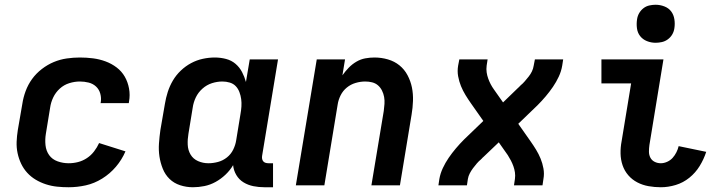

<svg xmlns="http://www.w3.org/2000/svg" viewBox="-20 -780 3040 808"><path d="M269 8Q244 8 220 5.5Q196 3 173 -4.5Q150 -12 130 -24Q110 -36 94.5 -53Q79 -70 69 -91Q59 -112 54 -135.5Q49 -159 50 -183.5Q51 -208 55 -233L74 -343Q78 -370 88 -397Q98 -424 115 -447.5Q132 -471 156 -489.5Q180 -508 206.5 -519Q233 -530 261 -534Q289 -538 316 -538Q344 -538 371.5 -534.5Q399 -531 424.5 -521.5Q450 -512 471 -496Q492 -480 505 -457.5Q518 -435 523 -407.5Q528 -380 523 -353Q523 -351 522.5 -349.5Q522 -348 522 -346H403Q403 -347 403.5 -347.5Q404 -348 404 -349Q407 -368 402 -386Q397 -404 384 -416Q371 -428 353 -432.5Q335 -437 316 -437Q294 -437 271.5 -430Q249 -423 231.5 -407Q214 -391 204 -370Q194 -349 191 -327L173 -217Q169 -193 171.5 -169Q174 -145 187 -127Q200 -109 222.5 -101Q245 -93 269 -93Q289 -93 308.5 -98Q328 -103 345.5 -114.5Q363 -126 376 -143Q389 -160 397 -178L508 -143Q493 -108 468 -78.5Q443 -49 410 -28.5Q377 -8 341 0Q305 8 269 8Z M792 8Q764 8 738 -0.5Q712 -9 693.5 -27Q675 -45 665 -70Q655 -95 651 -121.5Q647 -148 649 -176.5Q651 -205 655 -233L674 -343Q678 -368 686 -393Q694 -418 707.5 -441Q721 -464 741 -483Q761 -502 784.5 -514.5Q808 -527 833.5 -532.5Q859 -538 884 -538Q908 -538 931 -532Q954 -526 971 -511.5Q988 -497 998.5 -477Q1009 -457 1015 -435L1031 -530H1150L1083 -124Q1082 -118 1083 -112Q1084 -106 1087.5 -101.5Q1091 -97 1097 -95Q1103 -93 1110 -93H1129V8H1093Q1069 8 1046.5 3.5Q1024 -1 1005 -12.5Q986 -24 974.5 -43.5Q963 -63 961 -85Q948 -63 929 -45Q910 -27 887.5 -14.5Q865 -2 840.5 3Q816 8 792 8ZM857 -93Q877 -93 897.5 -98.5Q918 -104 935 -117.5Q952 -131 961.5 -150.5Q971 -170 974 -190L992 -300Q995 -316 996 -332Q997 -348 995 -363Q993 -378 987.5 -392.5Q982 -407 972 -417.5Q962 -428 947 -432.5Q932 -437 916 -437Q894 -437 872 -430Q850 -423 832 -407Q814 -391 804 -370Q794 -349 791 -327L773 -217Q769 -194 770 -171Q771 -148 782 -129.5Q793 -111 813.5 -102Q834 -93 857 -93Z M1225 0 1313 -530H1432L1421 -463Q1433 -480 1447.5 -495Q1462 -510 1480 -520.5Q1498 -531 1517.5 -534.5Q1537 -538 1556 -538Q1585 -538 1612.5 -530Q1640 -522 1661 -505Q1682 -488 1695 -463.5Q1708 -439 1713.5 -412Q1719 -385 1718 -355.5Q1717 -326 1712 -297L1663 0H1543L1595 -313Q1597 -328 1598 -343Q1599 -358 1596.5 -372Q1594 -386 1587.5 -399Q1581 -412 1570.5 -421Q1560 -430 1546 -433.5Q1532 -437 1517 -437Q1497 -437 1476.5 -431Q1456 -425 1439.5 -411.5Q1423 -398 1413.5 -379Q1404 -360 1401 -340L1345 0Z M1825 0 1829 -27Q1833 -50 1843.5 -72.5Q1854 -95 1868 -115.5Q1882 -136 1898.5 -155.5Q1915 -175 1933 -193L2014 -271L1962 -345Q1950 -362 1939 -380Q1928 -398 1920 -417.5Q1912 -437 1908 -459Q1904 -481 1908 -504L1913 -530H2032L2028 -504Q2026 -489 2028 -475.5Q2030 -462 2034.5 -449.5Q2039 -437 2045 -425.5Q2051 -414 2059 -403L2097 -349L2160 -410Q2162 -412 2164.5 -414Q2167 -416 2169 -419Q2169 -419 2169 -419Q2169 -419 2169 -419H2170V-420Q2180 -428 2188.5 -438Q2197 -448 2205 -458Q2213 -468 2218.5 -479.5Q2224 -491 2226 -504L2231 -530H2350L2346 -504Q2342 -480 2331.5 -457.5Q2321 -435 2307 -414.5Q2293 -394 2276.5 -374.5Q2260 -355 2242 -337L2161 -259L2213 -185Q2225 -168 2236 -150Q2247 -132 2255 -112.5Q2263 -93 2267 -71Q2271 -49 2267 -27L2263 0H2143L2147 -27Q2149 -41 2147 -54.5Q2145 -68 2140.5 -80.5Q2136 -93 2130 -104.5Q2124 -116 2117 -127L2079 -181L2015 -120Q2013 -118 2010.5 -116Q2008 -114 2006 -111Q2006 -111 2006 -111Q2006 -111 2006 -111H2005V-110Q1995 -102 1986.5 -92Q1978 -82 1970.5 -72Q1963 -62 1957 -50.5Q1951 -39 1949 -27L1945 0Z M2761 8Q2735 8 2709.5 3.5Q2684 -1 2662 -12.5Q2640 -24 2624 -42.5Q2608 -61 2600 -84.5Q2592 -108 2591.5 -134Q2591 -160 2596 -186L2636 -429H2511V-530H2772L2713 -170Q2711 -156 2711 -142Q2711 -128 2717 -116.5Q2723 -105 2735 -99Q2747 -93 2761 -93Q2774 -93 2787.5 -99Q2801 -105 2810.5 -115.5Q2820 -126 2826.5 -139Q2833 -152 2836 -165L2952 -141Q2942 -110 2924.5 -81.5Q2907 -53 2881 -32Q2855 -11 2823.5 -1.5Q2792 8 2761 8ZM2739 -600Q2720 -600 2702.5 -607Q2685 -614 2674 -628Q2663 -642 2660.5 -661Q2658 -680 2661 -699Q2663 -713 2670 -725Q2677 -737 2688 -745.5Q2699 -754 2712.5 -757Q2726 -760 2739 -760Q2758 -760 2776 -753Q2794 -746 2804.5 -732Q2815 -718 2818 -699Q2821 -680 2818 -661Q2816 -647 2809 -635Q2802 -623 2790.5 -614.5Q2779 -606 2765.5 -603Q2752 -600 2739 -600Z"/></svg>

Font: Iosevka Curly Extended
Style: Bold Italic
Weight: 700
Width: 7
Italic angle: -9°
Monospace: yes
Designer: Belleve Invis
Foundry: Belleve Invis
Version: Version 11.1.0; ttfautohint (v1.8.3)